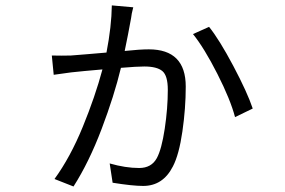

<svg xmlns="http://www.w3.org/2000/svg" viewBox="-20 -634 1040 700"><path d="M387.7 -614.3 465.8 -607.4Q459 -581.1 458 -568.4Q447.3 -508.8 434.6 -448.2Q490.2 -454.1 522.5 -454.1Q657.2 -454.1 657.2 -318.4Q657.2 -239.3 645 -154.8Q632.8 -70.3 610.4 -27.3Q574.2 43.9 502 43.9Q462.9 43.9 390.6 32.2L379.9 -38.1Q437.5 -21.5 487.3 -21.5Q532.2 -21.5 551.8 -57.6Q569.3 -89.8 580.6 -164.6Q591.8 -239.3 591.8 -306.6Q591.8 -358.4 571.8 -375Q551.8 -391.6 505.9 -391.6Q479.5 -391.6 420.9 -386.7Q396.5 -285.2 350.6 -164.1Q304.7 -43 248 45.9L178.7 18.6Q236.3 -60.5 281.7 -171.4Q327.1 -282.2 353.5 -380.9Q327.1 -378.9 287.6 -375Q248 -371.1 239.3 -370.1Q179.7 -362.3 175.8 -361.3L168.9 -431.6Q203.1 -430.7 238.3 -431.6Q252.9 -432.6 299.3 -436.5Q345.7 -440.4 368.2 -442.4Q386.7 -538.1 387.7 -614.3ZM683.6 -509.8 742.2 -536.1Q779.3 -490.2 830.6 -393.6Q881.8 -296.9 901.4 -238.3L836.9 -207Q820.3 -270.5 772.5 -364.7Q724.6 -459 683.6 -509.8Z"/></svg>

Font: GenEi Gothic M SemiLight
Style: Regular
Weight: 350
Designer: o_tamon (Modified); [Source Han Sans]
Ryoko NISHIZUKA  (kana & ideographs); Paul D. Hunt (Latin, Greek & Cyrillic); Wenl
Version: Version 1.1a;Original Version 1.004